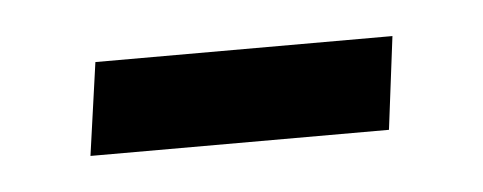

<svg xmlns="http://www.w3.org/2000/svg" viewBox="-24 -339 332 132"><g transform="rotate(-5 142.0 -273.0)"><path d="M35 -241 44 -305H249L241 -241Z"/></g></svg>

Font: Alumni Sans Thin SemiBold
Style: Italic
Weight: 600
Italic angle: -8°
Version: Version 1.016